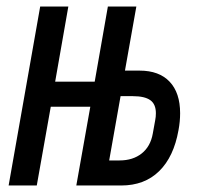

<svg xmlns="http://www.w3.org/2000/svg" viewBox="-20 -570 640 590"><path d="M103.5 -550H190L149.5 -319H271L311.5 -550H399L364 -353H409Q469 -353 501.2 -319Q533.5 -285 533.5 -222Q533.5 -196.5 528.5 -170Q514 -88 469 -44Q424 0 352.5 0H214.5L257.5 -242H136L93 0H6.5ZM449.5 -159.5 457 -201Q459 -211 459 -222Q459 -250 441.8 -262.2Q424.5 -274.5 388.5 -274.5H350.5L315.5 -77H347.5Q388.5 -77 415.5 -98.5Q442.5 -120 449.5 -159.5Z"/></svg>

Font: JuliaMono Medium
Style: Italic
Weight: 500
Italic angle: -9°
Monospace: yes
Designer: cormullion
Foundry: corm
Version: Version 0.054; ttfautohint (v1.8.4)